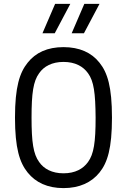

<svg xmlns="http://www.w3.org/2000/svg" viewBox="-20 -954 653 986"><path d="M306 12C388 12 450 -17 491 -68C532 -119 555 -192 555 -350C555 -508 532 -581 491 -632C450 -684 388 -712 306 -712C224 -712 163 -684 122 -632C81 -581 57 -508 57 -350C57 -192 81 -119 122 -68C163 -17 224 12 306 12ZM306 -64C247 -64 205 -87 181 -122C151 -163 142 -224 142 -350C142 -476 151 -537 181 -578C205 -613 247 -636 306 -636C366 -636 407 -613 432 -578C462 -537 470 -476 471 -350C471 -224 462 -163 432 -122C407 -87 366 -64 306 -64ZM348 -783H411L491 -934H413ZM198 -783H261L341 -934H263Z"/></svg>

Font: Finlandica
Style: Regular
Weight: 400
Designer: Niklas Ekholm, Juho Hiilivirta, Jaakko Suomalainen
Foundry: Helsinki Type Studio
Version: Version 2.000;Glyphs 3.2 (3202)